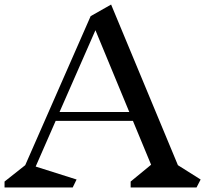

<svg xmlns="http://www.w3.org/2000/svg" viewBox="-23 -825 904 845"><path d="M842 0H552V-26L642 -100L562 -293H222L134 -92L314 -35L297 0H-3V-26L88 -98L376 -754L466 -805L760 -98L860 -35ZM397 -692 239 -332H546Z"/></svg>

Font: Inknut Antiqua Light
Style: Regular
Weight: 300
Designer: Claus Eggers Sørensen
Foundry: Claus Eggers Sørensen
Version: Version 1.003; ttfautohint (v1.8.2) -l 8 -r 50 -G 200 -x 14 